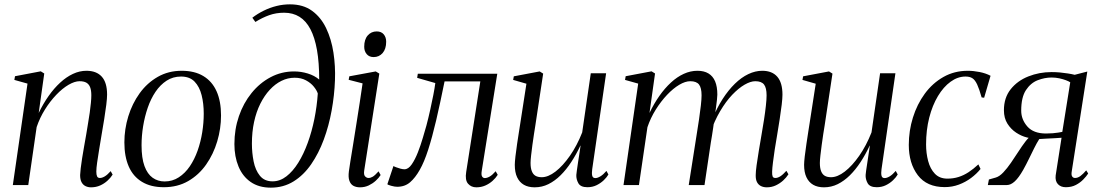

<svg xmlns="http://www.w3.org/2000/svg" viewBox="-20 -851 5058 883"><path d="M158 -331.5Q178.5 -374 203.5 -409.5Q228.5 -445 256.8 -471Q285 -497 315.5 -511.2Q346 -525.5 377.5 -525.5Q423.5 -525.5 448 -498.5Q472.5 -471.5 472.5 -416Q472.5 -399 468.8 -369Q465 -339 459.2 -302.8Q453.5 -266.5 447 -230Q441.5 -196.5 436 -163.5Q430.5 -130.5 426.8 -104Q423 -77.5 423 -62Q423 -47 426.5 -39.8Q430 -32.5 439.5 -32.5Q449.5 -32.5 461.8 -39.8Q474 -47 489 -64L498 -48Q489 -33.5 474.2 -20Q459.5 -6.5 440.5 2Q421.5 10.5 398.5 10.5Q384.5 10.5 373 4.8Q361.5 -1 355 -13.2Q348.5 -25.5 348.5 -46Q349 -57.5 351.2 -77.2Q353.5 -97 357.5 -122.2Q361.5 -147.5 366.5 -175.8Q371.5 -204 376.5 -232.5Q380.5 -258.5 385 -284.2Q389.5 -310 392.8 -333.8Q396 -357.5 398 -377.8Q400 -398 400 -412.5Q400 -435.5 394.5 -449.8Q389 -464 377.2 -470.8Q365.5 -477.5 346 -477.5Q323.5 -477.5 295.2 -461Q267 -444.5 238.8 -415Q210.5 -385.5 186.8 -347.5Q163 -309.5 148.5 -266.5L110 0H39L106.5 -466.5L46 -483.5L49 -500.5L167.5 -523L183.5 -513Z M815.5 -525.5Q875 -525.5 915.2 -501.2Q955.5 -477 976 -431.2Q996.5 -385.5 996.5 -320Q996.5 -259.5 979 -200.8Q961.5 -142 928 -94.2Q894.5 -46.5 845.5 -18.2Q796.5 10 733.5 10Q673.5 10 632.8 -14.8Q592 -39.5 572 -85.5Q552 -131.5 552 -196Q552 -257 570 -315.8Q588 -374.5 622.2 -422Q656.5 -469.5 705.5 -497.5Q754.5 -525.5 815.5 -525.5ZM812.5 -499Q775.5 -499 746.2 -480Q717 -461 695.2 -428.8Q673.5 -396.5 659.5 -355.8Q645.5 -315 638.2 -270.5Q631 -226 631 -183Q631 -124 644.5 -87.2Q658 -50.5 682 -33.5Q706 -16.5 737 -16.5Q773 -16.5 802.2 -35.5Q831.5 -54.5 853 -86.2Q874.5 -118 888.8 -158.2Q903 -198.5 910 -242.2Q917 -286 917 -328Q917 -375 907.2 -413.5Q897.5 -452 875 -475.5Q852.5 -499 812.5 -499Z M1225.5 12Q1170.5 12 1133 -14Q1095.5 -40 1076.8 -85.5Q1058 -131 1058 -188.5Q1058 -256.5 1078.8 -316.8Q1099.5 -377 1137 -423.2Q1174.5 -469.5 1224.5 -496Q1274.5 -522.5 1332.5 -522.5Q1364.5 -522.5 1395.5 -513Q1426.5 -503.5 1448 -485Q1448 -563 1437.8 -621Q1427.5 -679 1407.5 -717Q1387.5 -755 1357.2 -773.8Q1327 -792.5 1286.5 -792.5Q1250 -792.5 1218.2 -781.2Q1186.5 -770 1154.5 -750L1140.5 -769.5Q1164.5 -788 1193 -802Q1221.5 -816 1251.8 -823.5Q1282 -831 1313.5 -831Q1374.5 -831 1415.2 -801.2Q1456 -771.5 1480 -721.2Q1504 -671 1513.5 -609Q1523 -547 1520.5 -482.5Q1518 -413 1505.2 -342.8Q1492.5 -272.5 1469 -209Q1445.5 -145.5 1411 -95.5Q1376.5 -45.5 1330.2 -16.8Q1284 12 1225.5 12ZM1233.5 -17Q1267.5 -17 1297.2 -40Q1327 -63 1351.8 -102.8Q1376.5 -142.5 1395.2 -194Q1414 -245.5 1425.8 -303.8Q1437.5 -362 1441.5 -421Q1437 -435.5 1423.2 -452.5Q1409.5 -469.5 1387.2 -481.5Q1365 -493.5 1335 -493.5Q1303.5 -493.5 1274.5 -479.2Q1245.5 -465 1220.8 -438.2Q1196 -411.5 1177.2 -374Q1158.5 -336.5 1148.5 -290.2Q1138.5 -244 1138.5 -190.5Q1138.5 -148 1146.5 -108.2Q1154.5 -68.5 1175.2 -42.8Q1196 -17 1233.5 -17Z M1635.5 10.5Q1618 10.5 1605.2 3.5Q1592.5 -3.5 1586.8 -19.8Q1581 -36 1584.5 -63Q1586 -75.5 1591.2 -108Q1596.5 -140.5 1603.8 -185.5Q1611 -230.5 1619 -281Q1627 -331.5 1634.5 -380Q1642 -428.5 1647.5 -467.5L1583.5 -484L1586.5 -500L1708 -522.5L1724.5 -512.5L1655 -67Q1652 -47 1659.2 -39.8Q1666.5 -32.5 1674.5 -32.5Q1684.5 -32.5 1694.5 -38.5Q1704.5 -44.5 1721 -63L1730.5 -46Q1722 -32.5 1708 -19.8Q1694 -7 1675.8 1.8Q1657.5 10.5 1635.5 10.5ZM1698.5 -588.5Q1678 -588.5 1666.5 -602Q1655 -615.5 1655 -636Q1655 -669.5 1671.2 -688Q1687.5 -706.5 1712.5 -706.5Q1733.5 -706.5 1744.8 -693Q1756 -679.5 1756 -659Q1756 -626 1739.8 -607.2Q1723.5 -588.5 1698.5 -588.5Z M2195.5 -65Q2192.5 -46.5 2197.2 -39.2Q2202 -32 2209.5 -32Q2219.5 -32 2232 -39Q2244.5 -46 2259.5 -63.5L2269 -47Q2260 -32.5 2245.2 -19.2Q2230.5 -6 2211.8 2.2Q2193 10.5 2170.5 10.5Q2147 10.5 2132.5 -6.2Q2118 -23 2124 -60L2189 -476.5H2024.5Q2004 -375 1985.8 -297Q1967.5 -219 1949.2 -162.5Q1931 -106 1910.5 -70Q1890 -33.5 1866 -12.8Q1842 8 1806.5 8Q1795.5 8 1779.2 3.5Q1763 -1 1761.5 -4L1789.5 -87.5Q1792 -85.5 1801 -82Q1810 -78.5 1821 -75.5Q1832 -72.5 1840 -72.5Q1858 -72.5 1873.5 -95Q1889 -117.5 1902 -150.8Q1915 -184 1924.8 -217.8Q1934.5 -251.5 1941 -273.5Q1950.5 -309.5 1958.5 -345.8Q1966.5 -382 1972.8 -414Q1979 -446 1982 -469L1898.5 -493L1901.5 -512H2267Z M2439 10.5Q2409.5 10.5 2389.2 -1.2Q2369 -13 2358.2 -35.8Q2347.5 -58.5 2347.5 -93Q2347.5 -105 2350.5 -131.8Q2353.5 -158.5 2358.2 -189.8Q2363 -221 2367 -247Q2371 -273 2372.5 -282L2401 -466L2340 -483.5L2343 -500L2462 -522.5L2478 -512.5L2442 -274Q2439.5 -259 2435.8 -234.8Q2432 -210.5 2428.5 -184.5Q2425 -158.5 2422.5 -136Q2420 -113.5 2420 -101.5Q2420 -78.5 2425.8 -63.8Q2431.5 -49 2442.8 -42.5Q2454 -36 2471.5 -36Q2501 -36 2534.8 -62Q2568.5 -88 2601 -134.5Q2633.5 -181 2657.5 -242L2697 -514H2767.5L2703.5 -72.5Q2701 -54.5 2703.5 -43.2Q2706 -32 2718 -32Q2728 -32 2741.2 -40Q2754.5 -48 2769 -65L2778 -48.5Q2771 -36 2756.8 -22.2Q2742.5 -8.5 2723.5 0.8Q2704.5 10 2681.5 10Q2650 10 2639.8 -8.5Q2629.5 -27 2630.5 -46.5Q2630.5 -50 2632.8 -65.8Q2635 -81.5 2638.2 -103.2Q2641.5 -125 2644.8 -146Q2648 -167 2650 -181H2649Q2630 -140.5 2607.2 -105.8Q2584.5 -71 2558.2 -45Q2532 -19 2502.2 -4.2Q2472.5 10.5 2439 10.5Z M2992.5 -513 2967 -331.5Q2987.5 -374.5 3012.5 -410Q3037.5 -445.5 3065.8 -471.5Q3094 -497.5 3124.8 -511.5Q3155.5 -525.5 3187.5 -525.5Q3218 -525.5 3238.2 -513.2Q3258.5 -501 3268.8 -476.8Q3279 -452.5 3279 -416Q3279 -407.5 3277.2 -391.5Q3275.5 -375.5 3272.5 -353.8Q3269.5 -332 3266 -306.5L3256.5 -304Q3277 -355 3303.5 -396Q3330 -437 3359.8 -466Q3389.5 -495 3421.5 -510.2Q3453.5 -525.5 3485.5 -525.5Q3531 -525.5 3554.8 -498Q3578.5 -470.5 3578.5 -415.5Q3578.5 -399 3575 -369.2Q3571.5 -339.5 3565.8 -303.2Q3560 -267 3554 -230Q3548 -196.5 3543 -163.5Q3538 -130.5 3534.8 -104Q3531.5 -77.5 3531 -62Q3530.5 -47 3533.2 -39.8Q3536 -32.5 3546 -32.5Q3556.5 -32.5 3568.8 -40.2Q3581 -48 3596.5 -65.5L3606 -49.5Q3596.5 -34.5 3581.8 -21Q3567 -7.5 3548 1.5Q3529 10.5 3506.5 10.5Q3491.5 10.5 3479.8 4.8Q3468 -1 3461.5 -13.2Q3455 -25.5 3455.5 -46Q3455.5 -61 3459.5 -90.8Q3463.5 -120.5 3469.8 -157.8Q3476 -195 3482.5 -233Q3488.5 -267.5 3493.8 -301.2Q3499 -335 3502.2 -364.2Q3505.5 -393.5 3505.5 -412.5Q3505.5 -447 3493.8 -462.2Q3482 -477.5 3453.5 -477.5Q3432 -477.5 3404.2 -461.5Q3376.5 -445.5 3347.2 -414.8Q3318 -384 3291.8 -339.5Q3265.5 -295 3246.5 -239L3264.5 -297Q3262.5 -282 3260 -264Q3257.5 -246 3254.5 -228Q3251.5 -210 3249 -195L3220 0H3147.5L3184 -232.5Q3189.5 -267 3194.8 -301.8Q3200 -336.5 3203.2 -365.8Q3206.5 -395 3206.5 -412.5Q3206.5 -447 3194.8 -462.2Q3183 -477.5 3154.5 -477.5Q3131.5 -477.5 3103.8 -461Q3076 -444.5 3048 -415Q3020 -385.5 2996 -347.2Q2972 -309 2957.5 -266L2918.5 0H2847.5L2915 -466.5L2854.5 -483.5L2857.5 -500.5L2976.5 -523Z M3769.5 10.5Q3740 10.5 3719.8 -1.2Q3699.5 -13 3688.8 -35.8Q3678 -58.5 3678 -93Q3678 -105 3681 -131.8Q3684 -158.5 3688.8 -189.8Q3693.5 -221 3697.5 -247Q3701.5 -273 3703 -282L3731.5 -466L3670.5 -483.5L3673.5 -500L3792.5 -522.5L3808.5 -512.5L3772.5 -274Q3770 -259 3766.2 -234.8Q3762.5 -210.5 3759 -184.5Q3755.5 -158.5 3753 -136Q3750.5 -113.5 3750.5 -101.5Q3750.5 -78.5 3756.2 -63.8Q3762 -49 3773.2 -42.5Q3784.5 -36 3802 -36Q3831.5 -36 3865.2 -62Q3899 -88 3931.5 -134.5Q3964 -181 3988 -242L4027.5 -514H4098L4034 -72.5Q4031.5 -54.5 4034 -43.2Q4036.5 -32 4048.5 -32Q4058.5 -32 4071.8 -40Q4085 -48 4099.5 -65L4108.5 -48.5Q4101.5 -36 4087.2 -22.2Q4073 -8.5 4054 0.8Q4035 10 4012 10Q3980.5 10 3970.2 -8.5Q3960 -27 3961 -46.5Q3961 -50 3963.2 -65.8Q3965.5 -81.5 3968.8 -103.2Q3972 -125 3975.2 -146Q3978.5 -167 3980.5 -181H3979.5Q3960.5 -140.5 3937.8 -105.8Q3915 -71 3888.8 -45Q3862.5 -19 3832.8 -4.2Q3803 10.5 3769.5 10.5Z M4325 9.5Q4242.5 9.5 4201 -45.2Q4159.5 -100 4159.5 -184.5Q4159.5 -249.5 4178.5 -310.5Q4197.5 -371.5 4233 -420Q4268.5 -468.5 4318.8 -497Q4369 -525.5 4431 -525.5Q4456.5 -525.5 4485.2 -519.8Q4514 -514 4535.5 -502.5L4506 -401.5L4494.5 -403Q4483.5 -442 4473.8 -462.8Q4464 -483.5 4452 -491.2Q4440 -499 4420.5 -499Q4384.5 -499 4351.8 -475.2Q4319 -451.5 4293.5 -409Q4268 -366.5 4253.5 -309.8Q4239 -253 4239 -186.5Q4239 -146.5 4248.5 -110.5Q4258 -74.5 4279.5 -52Q4301 -29.5 4337 -29.5Q4364.5 -29.5 4388.2 -37Q4412 -44.5 4434.2 -59Q4456.5 -73.5 4479.5 -95L4489.5 -74Q4471.5 -51.5 4446 -32.5Q4420.5 -13.5 4389.8 -2Q4359 9.5 4325 9.5Z M4975.5 -67.5 4984.5 -53Q4976.5 -40.5 4962.2 -25.8Q4948 -11 4928 -0.5Q4908 10 4881.5 10Q4858.5 10 4845.2 -4.2Q4832 -18.5 4835 -44.5L4862 -217.5Q4851.5 -216.5 4832.2 -215.5Q4813 -214.5 4792.8 -213.5Q4772.5 -212.5 4759.5 -211.5Q4747.5 -192.5 4736 -169.2Q4724.5 -146 4712.2 -120.8Q4700 -95.5 4685.5 -69.5Q4665 -33.5 4646.8 -16.8Q4628.5 0 4610.5 0H4523L4528 -25.5L4559.5 -34.5Q4576.5 -39.5 4594.2 -58.2Q4612 -77 4629.5 -102.5Q4647 -128 4663.8 -154Q4680.5 -180 4696 -200.2Q4711.5 -220.5 4725 -228L4746.5 -215Q4728 -212.5 4702.8 -218.8Q4677.5 -225 4653.2 -241Q4629 -257 4613 -282.5Q4597 -308 4597 -344Q4597 -401.5 4628 -440.5Q4659 -479.5 4709.2 -499.5Q4759.5 -519.5 4816 -519.5Q4835 -519.5 4854.2 -517.8Q4873.5 -516 4891 -513.2Q4908.5 -510.5 4922.5 -507L4980.5 -522L4909 -63.5Q4906 -46.5 4910.8 -39.5Q4915.5 -32.5 4924 -32.5Q4936.5 -32.5 4948.8 -41.5Q4961 -50.5 4975.5 -67.5ZM4865.5 -244.5 4902 -472.5Q4895.5 -477 4882.2 -482Q4869 -487 4851.8 -490.8Q4834.5 -494.5 4816 -494.5Q4784.5 -494.5 4752.2 -482Q4720 -469.5 4698.2 -436.5Q4676.5 -403.5 4676.5 -342Q4676.5 -301.5 4704.8 -269.2Q4733 -237 4790.5 -237Q4807.5 -237 4821.8 -238.2Q4836 -239.5 4847 -241.2Q4858 -243 4865.5 -244.5Z"/></svg>

Font: Merriweather 120pt Light
Style: Italic
Weight: 300
Italic angle: -7.8°
Version: Version 2.101